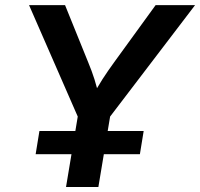

<svg xmlns="http://www.w3.org/2000/svg" viewBox="-20 -748 800 768"><path d="M244.1 0 291 -281.7 96.2 -727.5H240.2L332.5 -499.5Q347.2 -464.4 357.9 -430.7Q368.7 -397 378.4 -351.6H344.2Q368.2 -397.5 390.1 -431.4Q412.1 -465.3 437 -499.5L602.5 -727.5H760.3L420.4 -281.7L373.5 0ZM122.6 -131.3 137.7 -224.1H554.7L539.6 -131.3Z"/></svg>

Font: Inter 18pt SemiBold
Style: Italic
Weight: 600
Italic angle: -9.3988°
Designer: Rasmus Andersson
Foundry: rsms
Version: Version 4.001;git-66647c0bb